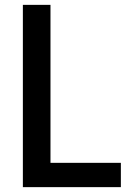

<svg xmlns="http://www.w3.org/2000/svg" viewBox="-20 -770 529 790"><path d="M477.3 0H74.1V-750H187.7V-100H477.3Z"/></svg>

Font: Spartan MB SemBd
Style: Regular
Weight: 600
Designer: Matt Bailey, Mirko Velimirovic
Foundry: Matt Bailey
Version: Version 1.005